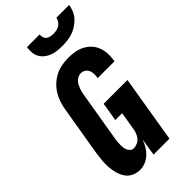

<svg xmlns="http://www.w3.org/2000/svg" viewBox="-292 -1028 1108 1108"><g transform="rotate(-45 262.0 -473.5)"><path d="M143 8Q115 8 91.5 -3Q68 -14 54 -34.5Q40 -55 33 -80Q26 -105 24 -131.5Q22 -158 24.5 -185Q27 -212 31 -240L82 -545Q86 -570 94.5 -596Q103 -622 117.5 -645.5Q132 -669 153 -688.5Q174 -708 199 -720.5Q224 -733 250.5 -738Q277 -743 303 -743Q330 -743 355.5 -739Q381 -735 404 -723.5Q427 -712 444.5 -694Q462 -676 471.5 -653Q481 -630 483 -603.5Q485 -577 481 -550L479 -540H342L343 -544Q345 -559 344.5 -574Q344 -589 338 -601.5Q332 -614 320 -621.5Q308 -629 293 -629Q282 -629 271 -624Q260 -619 251.5 -610.5Q243 -602 237.5 -591.5Q232 -581 228 -570Q224 -559 221.5 -548Q219 -537 217 -526L166 -221Q164 -209 163 -197.5Q162 -186 162 -174Q162 -162 163.5 -151Q165 -140 170 -130Q175 -120 183.5 -113Q192 -106 204 -106Q219 -106 234 -113Q249 -120 259 -133Q269 -146 274 -161Q279 -176 281 -190L299 -297H243L262 -411H456L388 0H258L275 -106Q267 -84 255 -63.5Q243 -43 225.5 -26.5Q208 -10 186 -1Q164 8 143 8ZM329 -815Q308 -815 287.5 -817.5Q267 -820 248.5 -827Q230 -834 214.5 -846.5Q199 -859 189.5 -876Q180 -893 178.5 -913.5Q177 -934 180 -955H284Q282 -943 285.5 -931.5Q289 -920 298 -913Q307 -906 319 -903.5Q331 -901 343 -901Q355 -901 368 -903.5Q381 -906 392 -913Q403 -920 410.5 -931.5Q418 -943 420 -955H524Q521 -934 512.5 -913.5Q504 -893 488.5 -876Q473 -859 453.5 -846.5Q434 -834 413.5 -827Q393 -820 371.5 -817.5Q350 -815 329 -815Z"/></g></svg>

Font: Iosevka Heavy Oblique
Style: Regular
Weight: 900
Italic angle: -9°
Monospace: yes
Designer: Belleve Invis
Foundry: Belleve Invis
Version: Version 32.5.0; ttfautohint (v1.8.4)